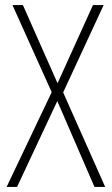

<svg xmlns="http://www.w3.org/2000/svg" viewBox="-20 -734 439 754"><path d="M393 0H351L205 -337L47 0H6L183 -372L29 -714H70L206 -407L345 -714H387L228 -371Z"/></svg>

Font: Noto Sans Lao Looped Condensed ExtraLight
Style: Regular
Weight: 200
Width: 3
Designer: Mark Frömberg, Ben Mitchell
Foundry: The Fontpad Ltd
Version: Version 1.002; ttfautohint (v1.8.4.7-5d5b)